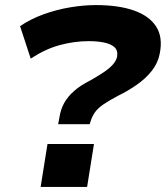

<svg xmlns="http://www.w3.org/2000/svg" viewBox="-20 -736 653 756"><path d="M209 -247 214 -274Q219 -306 233 -331Q247 -356 272 -378Q297 -400 335 -419Q367 -437 389 -452Q411 -467 424 -481.5Q437 -496 441 -512Q445 -537 431 -550Q417 -563 390 -568.5Q363 -574 329 -574Q273 -574 215.5 -558.5Q158 -543 101 -505L59 -633Q100 -661 151 -679.5Q202 -698 255.5 -707Q309 -716 357 -716Q446 -716 506.5 -695Q567 -674 594.5 -632Q622 -590 609 -525Q602 -488 578 -457.5Q554 -427 519 -402.5Q484 -378 445 -359Q409 -340 386.5 -324.5Q364 -309 353 -292.5Q342 -276 337 -259L333 -247ZM140 0 167 -169H350L323 0Z"/></svg>

Font: Nunito Sans 7pt SemiExpanded ExtraBold
Style: Italic
Weight: 800
Width: 6
Italic angle: -9°
Designer: Vernon Adams
Foundry: Vernon Adams
Version: Version 3.101;gftools[0.9.27]